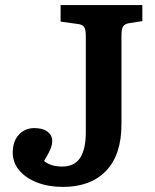

<svg xmlns="http://www.w3.org/2000/svg" viewBox="-20 -720 608 754"><path d="M227 14Q171 14 126.5 -3Q82 -20 56 -50.5Q30 -81 30 -121Q30 -165 54 -191Q78 -217 115 -217Q148 -217 166.5 -203Q185 -189 185 -167Q185 -151 178 -134Q171 -117 153 -88Q179 -66 224 -66Q273 -66 295 -100.5Q317 -135 317 -201V-578Q317 -604 310.5 -614Q304 -624 284 -626L218 -635V-700H539V-637L487 -629Q470 -626 463.5 -616.5Q457 -607 457 -579V-232Q457 -112 396.5 -49Q336 14 227 14Z"/></svg>

Font: Literata 12pt SemiBold
Style: Regular
Weight: 600
Designer: Latin by Veronika Burian and Jose Scaglione. Greek by Irene Vlachou. Cyrillic by Vera Evstafieva.
Foundry: TypeTogether
Version: Version 3.002